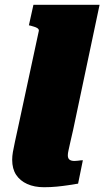

<svg xmlns="http://www.w3.org/2000/svg" viewBox="-20 -778 437 804"><path d="M142 -646Q144 -652 140.5 -656.5Q137 -661 129 -664Q121 -667 110 -670L101 -672L120 -758H397L286 -233Q279 -204 274.5 -183Q270 -162 267 -149Q264 -136 264 -128Q264 -115 271 -109.5Q278 -104 292 -104Q300 -104 306 -105Q312 -106 317.5 -106.5Q323 -107 327 -107L307 -9Q289 -6 266 -2.5Q243 1 217.5 3.5Q192 6 164 6Q124 6 94 -7.5Q64 -21 47.5 -46Q31 -71 31 -109Q31 -124 34 -141.5Q37 -159 42.5 -184Q48 -209 56 -246Z"/></svg>

Font: Roboto Serif 20pt Black
Style: Italic
Weight: 900
Italic angle: -10°
Version: Version 1.008